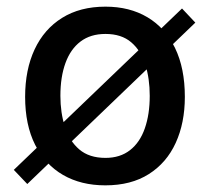

<svg xmlns="http://www.w3.org/2000/svg" viewBox="-20 -547 633 577"><path d="M567 -479 62 6 21.5 -36.5 527 -521.5ZM296.5 10Q223.5 10 169.5 -21.2Q115.5 -52.5 85.5 -112Q55.5 -171.5 55.5 -256Q55.5 -337.5 84 -398.5Q112.5 -459.5 166.5 -493.2Q220.5 -527 297 -527Q369.5 -527 423 -495.2Q476.5 -463.5 506 -402.8Q535.5 -342 535.5 -256Q535.5 -177.5 508 -117.5Q480.5 -57.5 427.2 -23.8Q374 10 296.5 10ZM297 -72.5Q341 -72.5 370.8 -95.8Q400.5 -119 415.2 -161.2Q430 -203.5 430 -259Q430 -310.5 416.8 -352.8Q403.5 -395 374.2 -420Q345 -445 297 -445Q252 -445 222 -422.2Q192 -399.5 176.8 -357.8Q161.5 -316 161.5 -259Q161.5 -208.5 175 -166Q188.5 -123.5 218.2 -98Q248 -72.5 297 -72.5Z"/></svg>

Font: Public Sans Medium
Style: Regular
Weight: 500
Designer: The Public Sans Project Authors: Dan O. Williams and USWDS (Libre Franklin designed by Pablo Impallari and Rodrigo Fuenz
Version: Version 1.007